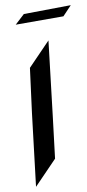

<svg xmlns="http://www.w3.org/2000/svg" viewBox="-20 -722 333 739"><path d="M252.4 -702.1 224.1 -659.2 40.5 -627 71.8 -668ZM166.5 -566.4 183.1 -275.4 191.9 -111.3 118.7 -2.9 103 -287.1 95.2 -460.9Z"/></svg>

Font: LaylaRuqaa
Style: Regular
Weight: 400
Version: Version 2.0